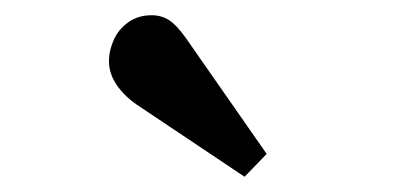

<svg xmlns="http://www.w3.org/2000/svg" viewBox="-20 -809 540 252"><path d="M301 -577 159 -672Q142 -684 132.5 -698.5Q123 -713 123 -729Q123 -742 129 -756Q135 -770 148 -779.5Q161 -789 179 -789Q192 -789 202 -782.5Q212 -776 224 -759L330 -607Z"/></svg>

Font: Literata 18pt SemiBold
Style: Regular
Weight: 600
Designer: Latin by Veronika Burian and Jose Scaglione. Greek by Irene Vlachou. Cyrillic by Vera Evstafieva.
Foundry: TypeTogether
Version: Version 3.103;gftools[0.9.29]